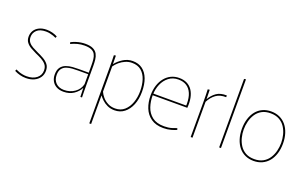

<svg xmlns="http://www.w3.org/2000/svg" viewBox="-104 -1249 3141 1971"><g transform="rotate(20 1466.5 -263.5)"><path d="M176 10Q142 10 109.5 1.5Q77 -7 49 -22L56 -40Q72 -32 92 -25Q112 -18 133.5 -14Q155 -10 177 -10Q245 -10 285.5 -42.5Q326 -75 326 -127Q326 -166 305.5 -190.5Q285 -215 253.5 -232Q222 -249 187 -264Q155 -279 125.5 -296Q96 -313 77 -338Q58 -363 58 -400Q58 -437 75.5 -466Q93 -495 127.5 -512.5Q162 -530 211 -530Q243 -530 274.5 -521.5Q306 -513 329 -500L322 -482Q309 -489 291 -495Q273 -501 252.5 -505.5Q232 -510 209 -510Q143 -510 110.5 -479Q78 -448 78 -404Q78 -370 95.5 -347.5Q113 -325 141.5 -309.5Q170 -294 202 -279Q236 -264 269 -245.5Q302 -227 324 -200Q346 -173 346 -130Q346 -88 324 -56.5Q302 -25 264 -7.5Q226 10 176 10Z M586 10Q541 10 509 -7.5Q477 -25 460 -56Q443 -87 443 -127Q443 -178 464.5 -206Q486 -234 519.5 -246Q553 -258 589.5 -260.5Q626 -263 656 -263H765V-345Q765 -378 762 -407.5Q759 -437 747 -460.5Q735 -484 707.5 -497Q680 -510 631 -510Q592 -510 555 -500.5Q518 -491 484 -474L479 -492Q507 -506 534 -514.5Q561 -523 586 -526.5Q611 -530 631 -530Q687 -530 718.5 -514Q750 -498 764 -471Q778 -444 781.5 -411.5Q785 -379 785 -346V-134Q785 -106 785.5 -69Q786 -32 787 0H769L766 -96H765Q743 -52 697 -21Q651 10 586 10ZM586 -9Q651 -9 701.5 -44.5Q752 -80 765 -138V-246H653Q625 -246 592 -244Q559 -242 529.5 -232Q500 -222 481.5 -197.5Q463 -173 463 -129Q463 -74 496.5 -41.5Q530 -9 586 -9Z M948 -390Q948 -428 947.5 -459Q947 -490 946 -520L967 -523L968 -431H969Q998 -469 1046 -499.5Q1094 -530 1150 -530Q1214 -530 1257.5 -497.5Q1301 -465 1323.5 -405.5Q1346 -346 1346 -265Q1346 -184 1320.5 -122Q1295 -60 1250 -25Q1205 10 1144 10Q1100 10 1065.5 -6Q1031 -22 1007 -45Q983 -68 969 -87H968V224H948ZM1143 -10Q1204 -10 1244.5 -46Q1285 -82 1305.5 -140Q1326 -198 1326 -265Q1326 -333 1308 -388.5Q1290 -444 1251 -477Q1212 -510 1149 -510Q1112 -510 1077.5 -495Q1043 -480 1015 -456Q987 -432 969 -405V-130Q981 -102 1004.5 -74.5Q1028 -47 1063 -28.5Q1098 -10 1143 -10Z M1677 10Q1595 10 1542.5 -27Q1490 -64 1465.5 -125.5Q1441 -187 1441 -262Q1441 -323 1457 -372Q1473 -421 1502 -456.5Q1531 -492 1570.5 -511Q1610 -530 1658 -530Q1707 -530 1743 -512Q1779 -494 1802 -460Q1825 -426 1834.5 -378Q1844 -330 1839 -270H1456L1461 -274Q1460 -205 1480 -145Q1500 -85 1548 -47.5Q1596 -10 1678 -10Q1726 -10 1761.5 -21Q1797 -32 1814 -39L1820 -22Q1801 -12 1762 -1Q1723 10 1677 10ZM1457 -288H1820Q1821 -294 1821 -299.5Q1821 -305 1821 -307Q1821 -374 1801.5 -419.5Q1782 -465 1745.5 -488.5Q1709 -512 1656 -512Q1595 -512 1551.5 -478.5Q1508 -445 1485 -391Q1462 -337 1461 -275Z M1974 0V-392Q1974 -430 1973 -460.5Q1972 -491 1971 -520L1992 -523L1994 -422H1995Q2022 -470 2065 -500Q2108 -530 2177 -528V-509Q2110 -511 2066.5 -479.5Q2023 -448 1994 -392V0Z M2285 -748 2305 -751V0H2285Z M2663 10Q2612 10 2570.5 -9Q2529 -28 2500 -63.5Q2471 -99 2455 -149Q2439 -199 2439 -260Q2439 -321 2455 -371Q2471 -421 2500 -456.5Q2529 -492 2570.5 -511Q2612 -530 2663 -530Q2714 -530 2755.5 -511Q2797 -492 2826.5 -456.5Q2856 -421 2872 -371Q2888 -321 2888 -260Q2888 -199 2872 -149Q2856 -99 2826.5 -63.5Q2797 -28 2755.5 -9Q2714 10 2663 10ZM2663 -10Q2719 -10 2758.5 -32Q2798 -54 2822 -91Q2846 -128 2857 -172Q2868 -216 2868 -260Q2868 -304 2857 -348Q2846 -392 2822 -429Q2798 -466 2758.5 -488Q2719 -510 2663 -510Q2607 -510 2568 -488Q2529 -466 2505 -429Q2481 -392 2470 -348Q2459 -304 2459 -260Q2459 -216 2470 -172Q2481 -128 2505 -91Q2529 -54 2568 -32Q2607 -10 2663 -10Z"/></g></svg>

Font: Murecho Thin
Style: Regular
Weight: 100
Designer: Neil Summerour
Foundry: Positype
Version: Version 1.010